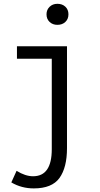

<svg xmlns="http://www.w3.org/2000/svg" viewBox="-20 -790 540 1034"><path d="M162.1 224.6Q95.7 224.6 41 192.4L69.3 129.9Q116.2 159.2 158.2 159.2Q258.8 159.2 258.8 13.7V-473.6H71.3V-541H340.8V7.8Q340.8 112.3 300.3 168.5Q259.8 224.6 162.1 224.6ZM289.1 -656.2Q263.7 -656.2 247.1 -671.9Q230.5 -687.5 230.5 -712.9Q230.5 -737.3 247.1 -753.4Q263.7 -769.5 289.1 -769.5Q315.4 -769.5 332 -753.9Q348.6 -738.3 348.6 -712.9Q348.6 -687.5 332 -671.9Q315.4 -656.2 289.1 -656.2Z"/></svg>

Font: Gen Shin Gothic Monospace Normal
Style: Regular
Weight: 350
Designer: [Source Han Sans]
Ryoko NISHIZUKA  (kana & ideographs); Paul D. Hunt (Latin, Greek & Cyrillic); Wenlong ZHANG  (bopomofo
Version: Version 1.002.20150607